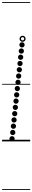

<svg xmlns="http://www.w3.org/2000/svg" viewBox="-25 -1349 308 1832"><path d="M185 -896Q174.5 -896 167.2 -903.2Q160 -910.5 160 -921Q160 -931.5 167.2 -938.8Q174.5 -946 185 -946Q195.5 -946 202.8 -938.8Q210 -931.5 210 -921Q210 -910.5 202.8 -903.2Q195.5 -896 185 -896ZM178.5 -837Q168 -837 160.8 -844.2Q153.5 -851.5 153.5 -862Q153.5 -872.5 160.8 -879.8Q168 -887 178.5 -887Q189 -887 196.2 -879.8Q203.5 -872.5 203.5 -862Q203.5 -851.5 196.2 -844.2Q189 -837 178.5 -837ZM172 -778Q161.5 -778 154.2 -785.2Q147 -792.5 147 -803Q147 -813.5 154.2 -820.8Q161.5 -828 172 -828Q182.5 -828 189.8 -820.8Q197 -813.5 197 -803Q197 -792.5 189.8 -785.2Q182.5 -778 172 -778ZM166 -718Q155.5 -718 148.2 -725.2Q141 -732.5 141 -743Q141 -753.5 148.2 -760.8Q155.5 -768 166 -768Q176.5 -768 183.8 -760.8Q191 -753.5 191 -743Q191 -732.5 183.8 -725.2Q176.5 -718 166 -718ZM159.5 -658.5Q149 -658.5 141.8 -665.8Q134.5 -673 134.5 -683.5Q134.5 -694 141.8 -701.2Q149 -708.5 159.5 -708.5Q170 -708.5 177.2 -701.2Q184.5 -694 184.5 -683.5Q184.5 -673 177.2 -665.8Q170 -658.5 159.5 -658.5ZM153 -598.5Q142.5 -598.5 135.2 -605.8Q128 -613 128 -623.5Q128 -634 135.2 -641.2Q142.5 -648.5 153 -648.5Q163.5 -648.5 170.8 -641.2Q178 -634 178 -623.5Q178 -613 170.8 -605.8Q163.5 -598.5 153 -598.5ZM147 -538.5Q136.5 -538.5 129.2 -545.8Q122 -553 122 -563.5Q122 -574 129.2 -581.2Q136.5 -588.5 147 -588.5Q157.5 -588.5 164.8 -581.2Q172 -574 172 -563.5Q172 -553 164.8 -545.8Q157.5 -538.5 147 -538.5ZM140.5 -479Q130 -479 122.8 -486.2Q115.5 -493.5 115.5 -504Q115.5 -514.5 122.8 -521.8Q130 -529 140.5 -529Q151 -529 158.2 -521.8Q165.5 -514.5 165.5 -504Q165.5 -493.5 158.2 -486.2Q151 -479 140.5 -479ZM134 -419Q123.5 -419 116.2 -426.2Q109 -433.5 109 -444Q109 -454.5 116.2 -461.8Q123.5 -469 134 -469Q144.5 -469 151.8 -461.8Q159 -454.5 159 -444Q159 -433.5 151.8 -426.2Q144.5 -419 134 -419ZM128 -359Q117.5 -359 110.2 -366.2Q103 -373.5 103 -384Q103 -394.5 110.2 -401.8Q117.5 -409 128 -409Q138.5 -409 145.8 -401.8Q153 -394.5 153 -384Q153 -373.5 145.8 -366.2Q138.5 -359 128 -359ZM121.5 -299.5Q111 -299.5 103.8 -306.8Q96.5 -314 96.5 -324.5Q96.5 -335 103.8 -342.2Q111 -349.5 121.5 -349.5Q132 -349.5 139.2 -342.2Q146.5 -335 146.5 -324.5Q146.5 -314 139.2 -306.8Q132 -299.5 121.5 -299.5ZM115.5 -239.5Q105 -239.5 97.8 -246.8Q90.5 -254 90.5 -264.5Q90.5 -275 97.8 -282.2Q105 -289.5 115.5 -289.5Q126 -289.5 133.2 -282.2Q140.5 -275 140.5 -264.5Q140.5 -254 133.2 -246.8Q126 -239.5 115.5 -239.5ZM109 -179.5Q98.5 -179.5 91.2 -186.8Q84 -194 84 -204.5Q84 -215 91.2 -222.2Q98.5 -229.5 109 -229.5Q119.5 -229.5 126.8 -222.2Q134 -215 134 -204.5Q134 -194 126.8 -186.8Q119.5 -179.5 109 -179.5ZM103 -120Q92.5 -120 85.2 -127.2Q78 -134.5 78 -145Q78 -155.5 85.2 -162.8Q92.5 -170 103 -170Q113.5 -170 120.8 -162.8Q128 -155.5 128 -145Q128 -134.5 120.8 -127.2Q113.5 -120 103 -120ZM96.5 -60Q86 -60 78.8 -67.2Q71.5 -74.5 71.5 -85Q71.5 -95.5 78.8 -102.8Q86 -110 96.5 -110Q107 -110 114.2 -102.8Q121.5 -95.5 121.5 -85Q121.5 -74.5 114.2 -67.2Q107 -60 96.5 -60ZM90 0Q79.5 0 72.2 -7.2Q65 -14.5 65 -25Q65 -35.5 72.2 -42.8Q79.5 -50 90 -50Q100.5 -50 107.8 -42.8Q115 -35.5 115 -25Q115 -14.5 107.8 -7.2Q100.5 0 90 0ZM190.5 -950Q178.5 -950 170 -958.5Q161.5 -967 161.5 -979Q161.5 -991 170 -999.5Q178.5 -1008 190.5 -1008Q202.5 -1008 211 -999.5Q219.5 -991 219.5 -979Q219.5 -967 211 -958.5Q202.5 -950 190.5 -950ZM190.5 -963.5Q197 -963.5 201.5 -968.2Q206 -973 206 -979.5Q206 -985.5 201.5 -990Q197 -994.5 190.5 -994.5Q184 -994.5 179.5 -990Q175 -985.5 175 -979.5Q175 -973 179.5 -968.2Q184 -963.5 190.5 -963.5ZM-5 455H263V463H-5ZM-5 -16H263V0H-5ZM-5 -549H263V-541H-5ZM-5 -1329H263V-1321H-5Z"/></svg>

Font: Edu SA Dotted Guide
Style: Regular
Weight: 400
Designer: Tina and Corey Anderson, Eben Sorkin, Mirko Velimirovic
Foundry: Google for Education
Version: Version 2.000